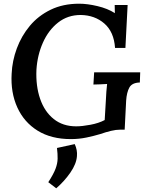

<svg xmlns="http://www.w3.org/2000/svg" viewBox="-20 -736 795 1038"><path d="M363 16Q257 16 183.5 -29.5Q110 -75 73.5 -155.5Q37 -236 43 -338Q46 -407 71 -474.5Q96 -542 141.5 -596.5Q187 -651 254 -683.5Q321 -716 408 -716Q452 -716 507 -703Q562 -690 601 -665L600 -709H670L658 -477H602Q596 -564 544 -609Q492 -654 416 -655Q346 -655 294 -614Q242 -573 212 -505.5Q182 -438 177 -359Q173 -271 197 -201.5Q221 -132 270.5 -92.5Q320 -53 392 -53Q424 -53 469 -61.5Q514 -70 546 -87L552 -188Q553 -215 555 -240Q557 -265 559 -282Q542 -281 520 -280Q498 -279 485 -279L489 -345H738L736 -290Q694 -289 679.5 -263Q665 -237 662 -192L654 -35H630Q607 -35 580 -28.5Q553 -22 521 -11Q488 -1 447.5 7.5Q407 16 363 16ZM284 282 241 249Q269 206 280 177Q291 148 291.5 122Q292 96 288 64L384 43Q399 75 396 108Q393 150 360.5 197Q328 244 284 282Z"/></svg>

Font: Lora SemiBold
Style: Italic
Weight: 600
Italic angle: -3°
Designer: Olga Karpushina, Alexei Vanyashin (Cyrillic)
Foundry: Cyreal
Version: Version 3.011; ttfautohint (v1.8.4.7-5d5b)